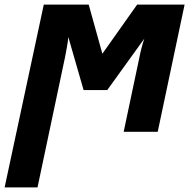

<svg xmlns="http://www.w3.org/2000/svg" viewBox="-55 -569 828 829"><path d="M-35 240H107L226 -323Q230 -345 234 -366Q238 -387 240 -409L306 -180H408L568 -402Q561 -381 555.5 -359.5Q550 -338 546 -317L479 0H626L742 -549H537L387 -337L328 -549H134Z"/></svg>

Font: Noto Sans Display Extra
Style: Italic
Weight: 800
Italic angle: -12°
Designer: Monotype Design Team
Foundry: Monotype Imaging Inc.
Version: Version 1.900